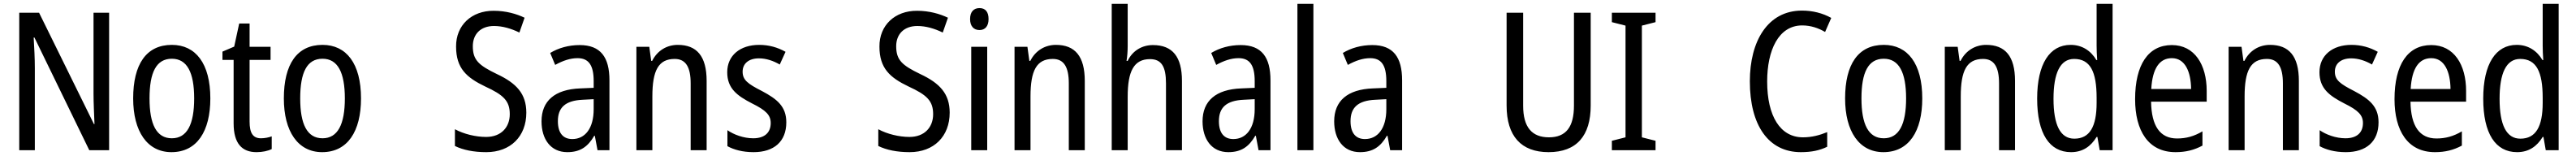

<svg xmlns="http://www.w3.org/2000/svg" viewBox="-20 -780 13386 810"><path d="M547 0V-714H466V-294C466 -247 469 -187 471 -136H468L183 -714H80V0H161V-426C161 -477 158 -533 155 -585H159L444 0Z M1073 -269C1073 -450 997 -547 873 -547C740 -547 672 -446 672 -269C672 -98 745 10 871 10C1004 10 1073 -99 1073 -269ZM757 -269C757 -404 792 -475 873 -475C952 -475 989 -404 989 -269C989 -134 952 -62 873 -62C793 -62 757 -135 757 -269Z M1336 -62C1294 -62 1277 -90 1277 -148V-469H1386V-537H1277V-658H1223L1197 -538L1136 -512V-469H1194V-140C1194 -34 1238 10 1313 10C1343 10 1372 4 1392 -6V-72C1376 -66 1355 -62 1336 -62Z M1856 -269C1856 -450 1780 -547 1656 -547C1523 -547 1455 -446 1455 -269C1455 -98 1528 10 1654 10C1787 10 1856 -99 1856 -269ZM1540 -269C1540 -404 1575 -475 1656 -475C1735 -475 1772 -404 1772 -269C1772 -134 1735 -62 1656 -62C1576 -62 1540 -135 1540 -269Z M2715 -195C2715 -293 2664 -348 2561 -396C2468 -441 2437 -468 2437 -540C2437 -602 2477 -645 2547 -645C2591 -645 2636 -632 2679 -611L2706 -688C2664 -708 2609 -724 2546 -724C2431 -725 2349 -649 2350 -538C2350 -425 2405 -377 2501 -331C2597 -287 2629 -256 2629 -187C2629 -120 2585 -69 2506 -69C2452 -69 2390 -84 2344 -109V-22C2387 -1 2442 10 2507 10C2633 10 2715 -72 2715 -195Z M2992 -546C2935 -546 2882 -531 2839 -505L2865 -443C2905 -465 2943 -478 2981 -478C3038 -478 3065 -443 3065 -359V-324L2995 -321C2863 -316 2794 -256 2794 -150C2794 -58 2841 10 2928 10C2995 10 3035 -18 3068 -75H3071L3085 0H3147V-363C3147 -483 3101 -546 2992 -546ZM3008 -262 3065 -265V-213C3065 -113 3020 -58 2954 -58C2908 -58 2879 -87 2879 -151C2879 -220 2916 -258 3008 -262Z M3502 -547C3446 -547 3396 -518 3369 -464H3364L3354 -537H3287V0H3370V-279C3370 -413 3401 -474 3486 -474C3544 -474 3569 -431 3569 -347V0H3652V-360C3652 -488 3601 -547 3502 -547Z M4066 -145C4066 -228 4017 -266 3940 -307C3865 -345 3839 -365 3839 -408C3839 -450 3871 -477 3924 -477C3962 -477 3999 -464 4032 -445L4062 -511C4021 -534 3976 -547 3925 -547C3826 -547 3759 -492 3759 -405C3759 -321 3810 -283 3888 -243C3961 -207 3985 -182 3985 -141C3985 -92 3954 -62 3894 -62C3844 -62 3793 -81 3760 -104V-21C3793 -3 3838 10 3896 10C4002 10 4066 -45 4066 -145Z M4915 -195C4915 -293 4864 -348 4761 -396C4668 -441 4637 -468 4637 -540C4637 -602 4677 -645 4747 -645C4791 -645 4836 -632 4879 -611L4906 -688C4864 -708 4809 -724 4746 -724C4631 -725 4549 -649 4550 -538C4550 -425 4605 -377 4701 -331C4797 -287 4829 -256 4829 -187C4829 -120 4785 -69 4706 -69C4652 -69 4590 -84 4544 -109V-22C4587 -1 4642 10 4707 10C4833 10 4915 -72 4915 -195Z M5070 -738C5040 -738 5021 -719 5021 -681C5021 -644 5040 -624 5070 -624C5099 -624 5117 -644 5117 -681C5117 -719 5100 -738 5070 -738ZM5110 -537H5027V0H5110Z M5467 -547C5411 -547 5361 -518 5334 -464H5329L5319 -537H5252V0H5335V-279C5335 -413 5366 -474 5451 -474C5509 -474 5534 -431 5534 -347V0H5617V-360C5617 -488 5566 -547 5467 -547Z M5840 -543V-760H5757V0H5840V-278C5840 -410 5872 -473 5956 -473C6015 -473 6039 -435 6039 -347V0H6122V-360C6122 -484 6074 -546 5971 -546C5915 -546 5865 -517 5840 -464H5834C5838 -487 5840 -515 5840 -543Z M6427 -546C6370 -546 6317 -531 6274 -505L6300 -443C6340 -465 6378 -478 6416 -478C6473 -478 6500 -443 6500 -359V-324L6430 -321C6298 -316 6229 -256 6229 -150C6229 -58 6276 10 6363 10C6430 10 6470 -18 6503 -75H6506L6520 0H6582V-363C6582 -483 6536 -546 6427 -546ZM6443 -262 6500 -265V-213C6500 -113 6455 -58 6389 -58C6343 -58 6314 -87 6314 -151C6314 -220 6351 -258 6443 -262Z M6805 0V-760H6722V0Z M7111 -546C7054 -546 7001 -531 6958 -505L6984 -443C7024 -465 7062 -478 7100 -478C7157 -478 7184 -443 7184 -359V-324L7114 -321C6982 -316 6913 -256 6913 -150C6913 -58 6960 10 7047 10C7114 10 7154 -18 7187 -75H7190L7204 0H7266V-363C7266 -483 7220 -546 7111 -546ZM7127 -262 7184 -265V-213C7184 -113 7139 -58 7073 -58C7027 -58 6998 -87 6998 -151C6998 -220 7035 -258 7127 -262Z M8246 -232V-714H8159V-232C8159 -121 8118 -67 8029 -67C7941 -67 7895 -119 7895 -231V-714H7809V-232C7809 -73 7885 10 8027 10C8173 10 8246 -75 8246 -232Z M8583 0V-49L8512 -67V-647L8583 -665V-714H8356V-665L8427 -647V-67L8356 -49V0Z M9345 -648C9390 -648 9430 -634 9464 -614L9496 -687C9451 -712 9399 -725 9344 -725C9165 -725 9073 -565 9073 -358C9073 -129 9170 10 9338 10C9394 10 9436 1 9475 -18V-94C9436 -78 9395 -67 9349 -67C9231 -67 9163 -177 9163 -357C9163 -519 9222 -648 9345 -648Z M9969 -269C9969 -450 9893 -547 9769 -547C9636 -547 9568 -446 9568 -269C9568 -98 9641 10 9767 10C9900 10 9969 -99 9969 -269ZM9653 -269C9653 -404 9688 -475 9769 -475C9848 -475 9885 -404 9885 -269C9885 -134 9848 -62 9769 -62C9689 -62 9653 -135 9653 -269Z M10301 -547C10245 -547 10195 -518 10168 -464H10163L10153 -537H10086V0H10169V-279C10169 -413 10200 -474 10285 -474C10343 -474 10368 -431 10368 -347V0H10451V-360C10451 -488 10400 -547 10301 -547Z M10742 10C10803 10 10845 -20 10875 -69H10879L10891 0H10958V-760H10875V-543C10875 -523 10876 -494 10878 -468H10874C10845 -517 10799 -547 10740 -547C10631 -547 10566 -448 10566 -268C10566 -86 10630 10 10742 10ZM10759 -60C10686 -60 10651 -132 10651 -267C10651 -399 10685 -474 10758 -474C10842 -474 10875 -408 10875 -272V-246C10875 -122 10839 -60 10759 -60Z M11266 -546C11144 -546 11075 -445 11075 -265C11075 -102 11143 10 11285 10C11339 10 11382 -1 11425 -24V-98C11381 -72 11340 -61 11293 -61C11205 -61 11160 -125 11158 -252H11447V-308C11447 -444 11384 -546 11266 -546ZM11266 -478C11335 -478 11365 -407 11366 -318H11159C11165 -425 11202 -478 11266 -478Z M11776 -547C11720 -547 11670 -518 11643 -464H11638L11628 -537H11561V0H11644V-279C11644 -413 11675 -474 11760 -474C11818 -474 11843 -431 11843 -347V0H11926V-360C11926 -488 11875 -547 11776 -547Z M12340 -145C12340 -228 12291 -266 12214 -307C12139 -345 12113 -365 12113 -408C12113 -450 12145 -477 12198 -477C12236 -477 12273 -464 12306 -445L12336 -511C12295 -534 12250 -547 12199 -547C12100 -547 12033 -492 12033 -405C12033 -321 12084 -283 12162 -243C12235 -207 12259 -182 12259 -141C12259 -92 12228 -62 12168 -62C12118 -62 12067 -81 12034 -104V-21C12067 -3 12112 10 12170 10C12276 10 12340 -45 12340 -145Z M12614 -546C12492 -546 12423 -445 12423 -265C12423 -102 12491 10 12633 10C12687 10 12730 -1 12773 -24V-98C12729 -72 12688 -61 12641 -61C12553 -61 12508 -125 12506 -252H12795V-308C12795 -444 12732 -546 12614 -546ZM12614 -478C12683 -478 12713 -407 12714 -318H12507C12513 -425 12550 -478 12614 -478Z M13060 10C13121 10 13163 -20 13193 -69H13197L13209 0H13276V-760H13193V-543C13193 -523 13194 -494 13196 -468H13192C13163 -517 13117 -547 13058 -547C12949 -547 12884 -448 12884 -268C12884 -86 12948 10 13060 10ZM13077 -60C13004 -60 12969 -132 12969 -267C12969 -399 13003 -474 13076 -474C13160 -474 13193 -408 13193 -272V-246C13193 -122 13157 -60 13077 -60Z"/></svg>

Font: Noto Sans Sinhala UI Condensed
Style: Regular
Weight: 400
Width: 3
Designer: Jelle Bosma - Monotype Design Team
Foundry: Monotype Imaging Inc.
Version: Version 2.006